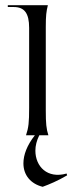

<svg xmlns="http://www.w3.org/2000/svg" viewBox="-20 -520 278 738"><path d="M80 0H114C84 38 70 75 70 108C70 154 99 187 144 198C171 188 200 176 238 154L236 147C162 168 116 120 116 59C116 40 121 20 131 0H166C158 -25 156 -45 156 -95V-416C156 -460 158 -476 164 -500H10V-493H33C74 -493 92 -469 92 -413V-105C92 -50 90 -30 80 0Z"/></svg>

Font: Sinistre
Style: Regular
Weight: 400
Designer: Jules Durand
Foundry: Collletttivo
Version: Version 69.420;Glyphs 3.2 (3217)